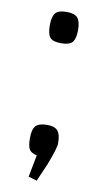

<svg xmlns="http://www.w3.org/2000/svg" viewBox="-74 -541 348 670"><g transform="rotate(10 100.5 -206.0)"><path d="M76 84 91 6Q71 2 64 -9.5Q57 -21 57 -49Q57 -81 68.5 -93Q80 -105 109 -105Q135 -105 146 -92.5Q157 -80 157 -49Q158 -34 133 31L106 93ZM107 -505Q136 -505 146.5 -492Q157 -479 157 -449Q157 -419 146.5 -406.5Q136 -394 107 -394Q77 -394 67 -406Q57 -418 57 -449Q57 -479 67 -492Q77 -505 107 -505Z"/></g></svg>

Font: Changa ExtraLight
Style: Regular
Weight: 275
Designer: Eduardo Rodriguez Tunni
Foundry: Eduardo Rodriguez Tunni
Version: Version 2.002; ttfautohint (v1.5) -l 8 -r 50 -G 200 -x 14 -H